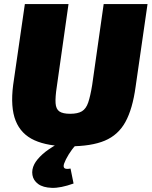

<svg xmlns="http://www.w3.org/2000/svg" viewBox="-20 -710 750 950"><path d="M710 -690 651 -281Q636 -171 600.5 -106.5Q565 -42 498.5 -14Q432 14 322 14Q217 14 150.5 -16Q84 -46 57.5 -112.5Q31 -179 45 -289L103 -690H319L261 -281Q253 -229 255 -199.5Q257 -170 274 -158.5Q291 -147 327 -147Q365 -147 385.5 -159.5Q406 -172 416.5 -203Q427 -234 436 -289L493 -690ZM267 1 354 9Q336 28 320 54Q304 80 297 100Q292 116 299 122Q306 128 329 124L344 198Q280 221 236.5 219.5Q193 218 169 200.5Q145 183 140.5 156Q136 129 150 102Q162 79 190 53.5Q218 28 267 1Z"/></svg>

Font: Exo 2 Black
Style: Italic
Weight: 900
Italic angle: -8°
Designer: Natanael Gama
Foundry: Natanael Gama
Version: Version 2.010